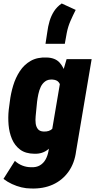

<svg xmlns="http://www.w3.org/2000/svg" viewBox="-31 -865 543 1093"><path d="M348.1 -528.3H490.7L402.3 -4.9Q393.6 64 358.9 112.5Q324.2 161.1 269.8 185.8Q215.3 210.4 145.5 208Q118.2 208 90.8 201.4Q63.5 194.8 37.1 182.6Q10.7 170.4 -11.2 153.3L53.7 50.8Q72.8 68.4 96.4 77.6Q120.1 86.9 146 86.9Q175.8 88.4 196 76.4Q216.3 64.5 228.3 43.2Q240.2 22 245.1 -5.4L314 -411.6ZM18.6 -238.8 24.9 -286.6Q30.3 -332 43.9 -377.4Q57.6 -422.9 82 -460Q106.4 -497.1 144 -518.6Q181.6 -540 235.4 -537.6Q283.2 -536.1 308.1 -508.8Q333 -481.4 342.5 -440.7Q352.1 -399.9 352.5 -356.2Q353 -312.5 351.6 -277.8L347.2 -244.1Q341.3 -210 328.6 -165.8Q315.9 -121.6 295.2 -80.8Q274.4 -40 242.4 -14.2Q210.4 11.7 165 10.3Q114.3 9.8 83.5 -13.4Q52.7 -36.6 37.1 -73.7Q21.5 -110.8 17.8 -154.1Q14.2 -197.3 18.6 -238.8ZM180.2 -287.1 175.3 -237.8Q173.8 -222.7 171.9 -202.4Q169.9 -182.1 172.1 -162.8Q174.3 -143.6 184.6 -130.4Q194.8 -117.2 217.3 -116.2Q249.5 -114.7 267.3 -132.3Q285.2 -149.9 292.5 -177Q299.8 -204.1 301.8 -230.5L309.1 -290.5Q311 -307.1 314 -327.1Q316.9 -347.2 314.9 -366.2Q313 -385.3 302.2 -397.9Q291.5 -410.6 267.1 -412.1Q242.2 -413.6 226.1 -401.6Q210 -389.6 200.9 -370.4Q191.9 -351.1 187.3 -328.9Q182.6 -306.6 180.2 -287.1ZM228 -615.7 238.3 -683.1Q242.2 -714.4 251.2 -744.9Q260.3 -775.4 276.9 -801.3Q293.5 -827.1 320.3 -845.2L399.9 -808.6Q383.8 -776.9 369.9 -745.1Q356 -713.4 349.1 -677.7L337.9 -615.7Z"/></svg>

Font: Roboto Condensed Black
Style: Italic
Weight: 900
Italic angle: -12°
Designer: Christian Robertson
Foundry: Google
Version: Version 3.008; 2023